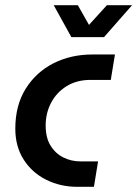

<svg xmlns="http://www.w3.org/2000/svg" viewBox="-20 -720 529 740"><path d="M277 0Q213 0 158.5 -27Q104 -54 71.5 -104.5Q39 -155 39 -224Q39 -314 79 -378Q119 -442 186 -476Q253 -510 336 -510H423L407 -412H328Q276 -412 237 -388Q198 -364 177 -324Q156 -284 156 -236Q156 -189 175 -158.5Q194 -128 224.5 -113Q255 -98 289 -98H358L342 0ZM255 -577 187 -700H280L323 -624L392 -700H489L381 -577Z"/></svg>

Font: MuseoModerno Thin Medium
Style: Italic
Weight: 500
Italic angle: -9°
Version: Version 1.003